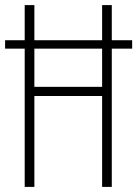

<svg xmlns="http://www.w3.org/2000/svg" viewBox="-20 -734 539 754"><path d="M77 0H115V-357H381V0H419V-543H499V-576H419V-714H381V-576H115V-714H77V-576H0V-543H77ZM115 -393V-543H381V-393Z"/></svg>

Font: Noto Sans ExtraCondensed ExtraLight
Style: Regular
Weight: 200
Width: 2
Designer: Monotype Design Team
Foundry: Monotype Imaging Inc.
Version: Version 2.013